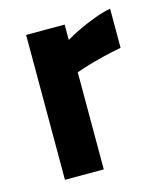

<svg xmlns="http://www.w3.org/2000/svg" viewBox="-84 -576 541 640"><g transform="rotate(-15 186.0 -256.0)"><path d="M62 0V-500H195V-447Q213 -458 240 -471Q267 -484 297.5 -495.5Q328 -507 355 -512V-377Q323 -371 292.5 -363.5Q262 -356 237 -348.5Q212 -341 196 -335V0Z"/></g></svg>

Font: Titillium Web SemiBold
Style: Regular
Weight: 600
Designer: Mohamed Gaber, Accademia di Belle Arti di Urbino
Foundry: Kief Type Foundry, Accademia di Belle Arti di Urbino
Version: Version 3.000; ttfautohint (v1.8.4)